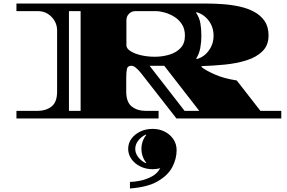

<svg xmlns="http://www.w3.org/2000/svg" viewBox="-20 -670 1625 1086"><path d="M73 0V-43H194Q240 -43 271.5 -67.5Q303 -92 303 -152V-497Q303 -542 271.5 -574.5Q240 -607 194 -607H73V-650H1147Q1191 -650 1240 -646.5Q1289 -643 1335 -633Q1381 -623 1418 -603Q1455 -583 1477 -550.5Q1499 -518 1499 -469Q1499 -414 1464.5 -380Q1430 -346 1373.5 -328.5Q1317 -311 1250.5 -304.5Q1184 -298 1120 -296V-291Q1141 -273 1193.5 -249.5Q1246 -226 1319 -215L1453 -43H1571V0H978L778 -256Q778 -256 769 -266.5Q760 -277 747.5 -287.5Q735 -298 723 -298Q702 -298 698 -280.5Q694 -263 694 -227V-152Q694 -92 725.5 -67.5Q757 -43 802 -43H877V0ZM370 -43H436V-607H370ZM856 -349Q898 -349 937 -360.5Q976 -372 1001 -398Q1026 -424 1026 -468Q1026 -507 1008.5 -533.5Q991 -560 964.5 -576Q938 -592 910.5 -599.5Q883 -607 862 -607H745Q724 -607 709.5 -592Q695 -577 695 -556V-413Q695 -396 718 -381Q741 -366 778 -357.5Q815 -349 856 -349ZM1093 -336Q1134 -347 1161 -384Q1188 -421 1188 -468Q1188 -516 1161 -552.5Q1134 -589 1092 -601L1089 -598Q1108 -570 1113.5 -538Q1119 -506 1119 -468Q1119 -433 1113 -399.5Q1107 -366 1090 -339ZM1024 -43H1107L909 -298H826ZM715 396V359Q739 359 773.5 352Q808 345 840 327.5Q872 310 886 281Q867 287 843 287Q805 287 773.5 271.5Q742 256 723.5 229.5Q705 203 705 172Q705 140 723.5 114.5Q742 89 773.5 74Q805 59 843 59Q881 59 911.5 74.5Q942 90 960.5 117Q979 144 979 180Q979 229 954 276Q929 323 871 356Q813 389 715 396ZM805 253 807 250Q795 236 787.5 215.5Q780 195 780 172Q780 149 787.5 128.5Q795 108 807 94L805 91Q779 103 762 125Q745 147 745 172Q745 197 762 219Q779 241 805 253Z"/></svg>

Font: Diplomata
Style: Regular
Weight: 400
Designer: Eduardo Rodriguez Tunni
Foundry: Eduardo Rodriguez Tunni
Version: Version 1.002; ttfautohint (v1.8.4.7-5d5b);gftools[0.9.23]